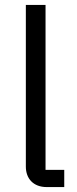

<svg xmlns="http://www.w3.org/2000/svg" viewBox="-20 -760 312 780"><path d="M241 0V-70H165V-740H85V-83C85 -35 115 0 170 0Z"/></svg>

Font: IBM Plex Devanagari
Style: Regular
Weight: 400
Designer: Mike Abbink, Paul van der Laan, Pieter van Rosmalen, Erin McLaughlin
Foundry: Bold Monday
Version: Version 1.0